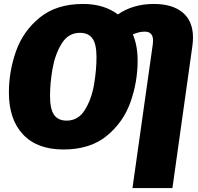

<svg xmlns="http://www.w3.org/2000/svg" viewBox="-20 -736 1003 971"><path d="M956 -546Q956 -527 953 -504L852 215H650L753 -514Q754 -520 754 -531Q754 -576 712 -576Q683 -576 652 -562Q676 -505 676 -429Q676 -322 640 -220Q604 -118 520 -49Q436 20 301 20Q168 20 96.5 -56Q25 -132 25 -268Q25 -375 61 -477Q97 -579 181.5 -647.5Q266 -716 400 -716Q506 -716 576 -663Q653 -716 758 -716Q852 -716 904 -672.5Q956 -629 956 -546ZM468 -447Q468 -513 447.5 -541.5Q427 -570 384 -570Q325 -570 291.5 -515Q258 -460 245.5 -387.5Q233 -315 233 -251Q233 -184 253.5 -155Q274 -126 317 -126Q376 -126 409.5 -180.5Q443 -235 455.5 -308Q468 -381 468 -447Z"/></svg>

Font: Fira Sans Black
Style: Italic
Weight: 900
Italic angle: -8°
Designer: Carrois Corporate & Edenspiekermann AG
Foundry: Carrois Corporate GbR & Edenspiekermann AG
Version: Version 4.203